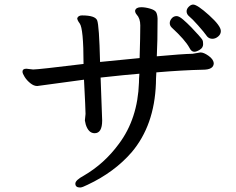

<svg xmlns="http://www.w3.org/2000/svg" viewBox="-20 -773 1040 846"><path d="M835.9 -544.9Q823.2 -544.9 814.9 -562Q795.9 -597.2 736.3 -651.9Q728 -660.2 728 -671.1Q728 -682.1 736.6 -692.1Q745.1 -702.1 758.3 -702.1Q769 -702.1 786.6 -687Q804.2 -671.9 822.8 -652.8Q841.3 -633.8 855.2 -617.9Q869.1 -602.1 872.1 -596.9Q875 -591.8 875 -578.1Q875 -563 860.6 -554Q846.2 -544.9 835.9 -544.9ZM333 53.2Q312 53.2 312 36.1Q312 21 349.1 1Q439.9 -51.8 503.9 -139.2Q586.9 -250 592.3 -409.2Q592.3 -424.8 594.2 -448.2Q538.1 -443.8 423.3 -431.2L430.2 -242.2Q430.2 -186 397 -186Q370.1 -186 357.9 -224.1L354 -242.2L356.9 -271Q356.9 -292 350.1 -421.9L144 -394Q128.9 -394 113.5 -406.5Q98.1 -418.9 88.6 -434.1Q79.1 -449.2 79.1 -457Q79.1 -470.2 96.2 -470.2L126 -466.8Q148.9 -466.8 348.1 -491.2Q348.1 -647 331.1 -669.9Q320.3 -684.1 320.3 -692.9Q325.2 -705.1 341.3 -705.1Q398.9 -705.1 408 -683.6Q417 -662.1 420.9 -500L595.2 -517.1Q598.1 -613.8 598.1 -661.1Q598.1 -691.9 582 -709Q575.2 -716.8 575.2 -726.1Q579.1 -741.2 602.1 -741.2Q620.1 -741.2 641.1 -735.1Q662.1 -729 667.7 -719.5Q673.3 -710 674.3 -690.9Q674.3 -587.9 670.9 -524.9Q783.2 -535.2 829.1 -536.1L863.3 -542Q877.9 -542 898.9 -527.1Q919.9 -512.2 921.9 -495.1Q921.9 -465.8 874 -465.8Q784.2 -463.9 668.9 -454.1Q667 -423.8 667 -404.8Q660.2 -220.2 560.1 -102.1Q483.9 -14.2 366.2 41Q342.3 53.2 333 53.2ZM916 -602.1Q902.3 -602.1 893.1 -611.8Q878.9 -631.8 852.5 -661.4Q826.2 -690.9 814.2 -700.4Q802.2 -710 802.2 -723.1Q802.2 -733.9 811.8 -743.4Q821.3 -752.9 831.1 -752.9Q849.1 -752.9 901.1 -706.1Q953.1 -659.2 953.1 -636.2Q953.1 -622.1 941.2 -612.1Q929.2 -602.1 916 -602.1Z"/></svg>

Font: LXGW WenKai GB Screen
Style: Regular
Weight: 400
Designer: LXGW / Fontworks Inc.
Foundry: LXGW / Fontworks Inc.
Version: Version 1.321;February 19, 2024;FontCreator 14.0.0.2901 64-b